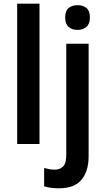

<svg xmlns="http://www.w3.org/2000/svg" viewBox="-20 -780 573 1040"><path d="M194 0H73V-760H194ZM333 -685Q333 -721 351.5 -736.5Q370 -752 400 -752Q430 -752 448.5 -736.5Q467 -721 467 -685Q467 -650 448 -634Q429 -618 400 -618Q371 -618 352 -634Q333 -650 333 -685ZM299 240Q253 240 219 229V130Q234 134 247.5 136.5Q261 139 277 139Q305 139 322 121.5Q339 104 339 58V-543H460V67Q460 147 421.5 193.5Q383 240 299 240Z"/></svg>

Font: Noto Sans SemiCondensed SemiBold
Style: Regular
Weight: 600
Width: 4
Designer: Monotype Design Team
Foundry: Monotype Imaging Inc.
Version: Version 2.013; ttfautohint (v1.8.4.7-5d5b)